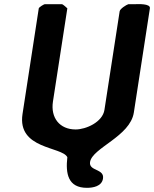

<svg xmlns="http://www.w3.org/2000/svg" viewBox="-20 -727 739 921"><path d="M276 -707H196C190 -707 167 -692 166 -687L88 -180C62 -10 277 -25 303 27C294 106 306 174 397 174C426 174 468 167 474 130C482 81 405 95 412 50C423 -18 604 -72 622 -187L699 -687C703 -711 639 -707 632 -707H596C586 -704 556 -685 554 -673L481 -200C472 -141 392 -106 343 -106C266 -106 222 -162 234 -240L303 -687C300 -689 283 -707 276 -707Z"/></svg>

Font: Asimov Print
Style: CIt
Weight: 500
Designer: Google
Version: Version 2.000980: 2014